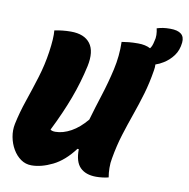

<svg xmlns="http://www.w3.org/2000/svg" viewBox="-89 -899 978 996"><g transform="rotate(10 400.5 -401.5)"><path d="M141 10Q110 10 85 -7.5Q60 -25 43 -54Q26 -83 19.5 -118Q13 -153 20 -187Q33 -249 55.5 -314.5Q78 -380 99 -448Q120 -516 130 -585Q141 -660 137 -700Q155 -704 178 -706.5Q201 -709 223 -709Q294 -709 325 -668Q356 -627 339 -547Q320 -460 288 -374Q256 -288 207 -190Q215 -183 233 -183Q273 -183 315.5 -206.5Q358 -230 396 -276Q415 -342 437.5 -412Q460 -482 476.5 -555Q493 -628 491 -702Q509 -705 529 -707Q549 -709 577 -709Q616 -709 642 -695Q647 -701 651 -710.5Q655 -720 658 -735Q663 -751 662.5 -768.5Q662 -786 658 -803Q674 -808 690 -810.5Q706 -813 728 -813Q807 -813 801 -753Q797 -712 775.5 -683Q754 -654 724 -636Q705 -624 684 -617Q685 -603 682 -586Q671 -517 653.5 -458Q636 -399 616 -342.5Q596 -286 577.5 -227Q559 -168 547 -99Q542 -74 542.5 -47Q543 -20 547 2Q532 6 514.5 8Q497 10 482 10Q427 10 397.5 -19.5Q368 -49 369 -115L362 -116Q311 -48 252 -19Q193 10 141 10Z"/></g></svg>

Font: Recursive Sn Csl St Blk
Style: Italic
Weight: 900
Italic angle: -15°
Version: Version 1.079;hotconv 1.0.112;makeotfexe 2.5.65598; ttfautoh